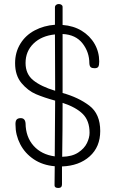

<svg xmlns="http://www.w3.org/2000/svg" viewBox="-20 -829 572 954"><path d="M288 -2V87Q288 105 270 105Q251 105 251 92Q251 27 252 -3Q192 -8 148 -37.5Q104 -67 80.5 -112.5Q57 -158 57 -209Q56 -226 62 -234Q68 -242 83 -242Q105 -242 107 -216Q108 -148 147 -104.5Q186 -61 252 -52L254 -329Q199 -344 159 -361Q119 -378 87 -416Q55 -454 55 -515Q55 -569 81 -611.5Q107 -654 152.5 -678Q198 -702 253 -706V-794Q253 -800 258.5 -804.5Q264 -809 272 -809Q280 -809 285.5 -805Q291 -801 291 -796V-705Q345 -701 386 -676Q427 -651 450 -611Q473 -571 473 -523Q473 -505 468.5 -497.5Q464 -490 450 -490Q437 -490 431 -495Q425 -500 424 -514Q424 -570 390 -613.5Q356 -657 291 -660V-413V-367Q370 -345 424 -304Q478 -263 478 -178Q478 -99 425.5 -52Q373 -5 288 -2ZM254 -378V-405Q254 -585 253 -658Q186 -651 146.5 -612.5Q107 -574 107 -516Q107 -461 145.5 -430Q184 -399 254 -378ZM425 -169Q425 -229 391.5 -262.5Q358 -296 291 -318Q291 -178 289 -50Q338 -51 368.5 -71Q399 -91 412 -118Q425 -145 425 -169Z"/></svg>

Font: Mali Light
Style: Regular
Weight: 300
Designer: Kitiyaporn Chalermlarp | Katatrad Aksorn Co.,Ltd.
Foundry: Cadson Demak Co.,Ltd.
Version: Version 1.000; ttfautohint (v1.6)